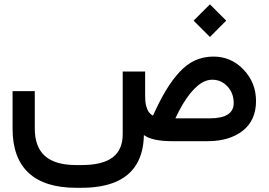

<svg xmlns="http://www.w3.org/2000/svg" viewBox="-20 -664 1263 903"><path d="M890.6 -566.9 967.3 -643.6 1043.9 -566.9 967.3 -490.2ZM662.6 -213.4Q662.6 -199.2 663.8 -186.8Q665 -174.3 667.7 -165Q670.4 -155.8 673.6 -148.2Q676.8 -140.6 681.2 -135.3Q685.5 -129.9 689.9 -126.2Q694.3 -122.6 699.7 -120.6Q731 -189.9 760.5 -239Q790 -288.1 824.2 -325.2Q858.4 -362.3 897.9 -380.1Q937.5 -397.9 983.9 -397.9Q1067.4 -397.9 1125.7 -336.4Q1184.1 -274.9 1184.1 -189Q1184.1 -97.7 1121.3 -48.8Q1058.6 0 956.1 0H790Q695.8 0 656.7 -28.8Q655.3 53.7 621.6 109.1Q587.9 164.6 522.9 191.9Q458 219.2 363.3 219.2H338.4Q190.4 219.2 114.7 149.2Q39.1 79.1 39.1 -59.1V-225.6V-235.4H48.8H133.8H143.6V-225.6V-59.6Q143.6 27.3 191.7 69.8Q239.7 112.3 338.4 112.3H363.3Q462.4 112.3 509.8 76.2Q557.1 40 557.1 -32.7V-317.9V-327.6H566.9H652.8H662.6V-317.9ZM1079.1 -179.2Q1079.1 -226.1 1049.6 -257.6Q1020 -289.1 978.5 -289.1Q961.4 -289.1 944.3 -282.2Q927.2 -275.4 909.9 -261Q892.6 -246.6 875 -225.1Q857.4 -203.6 839.8 -174.1Q822.3 -144.5 804.7 -107.4H965.8Q1079.1 -107.4 1079.1 -179.2Z"/></svg>

Font: Shabnam Medium FD
Style: Medium-FD
Weight: 500
Foundry: DejaVu fonts team - Redesigned by Saber Rastikerdar - Based on Vazir font
Version: Version 5.0.0